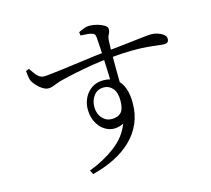

<svg xmlns="http://www.w3.org/2000/svg" viewBox="-117 -918 1233 1122"><g transform="rotate(-15 500.0 -356.5)"><path d="M88.9 -618.5 108.2 -626.1Q119.7 -609.6 130 -594.9Q140.4 -580.1 153.4 -570.6Q166.4 -561 183.4 -560.8Q195.8 -560.6 229.6 -564.5Q263.4 -568.4 309.9 -574.3Q356.4 -580.2 406.4 -587Q456.4 -593.8 502.2 -599.6Q547.9 -605.4 580 -608.1Q647.8 -615 695.2 -620.5Q742.6 -626 774.4 -629.6Q806.2 -633.1 824.1 -634.9Q842.1 -636.7 850.2 -636.7Q868 -636.7 888.1 -630.6Q908.1 -624.4 922.8 -613.1Q937.5 -601.8 937.5 -585.8Q937.5 -572.2 930.3 -566.3Q923.2 -560.4 908.8 -560.4Q897 -560.4 874 -563.7Q851 -567 813.8 -570.3Q776.7 -573.6 720.6 -573.6Q664.5 -573.5 584.7 -565.9Q531 -561.5 473.9 -552.2Q416.9 -542.8 366.5 -532.3Q316.1 -521.8 280.9 -512.8Q258.5 -507.4 243 -501.1Q227.5 -494.7 215.6 -490.6Q203.8 -486.5 190.1 -486.5Q173.8 -486.5 154.7 -498.5Q135.5 -510.6 120.2 -527.9Q105 -545.2 99 -558.7Q94.2 -571.4 92.2 -587.6Q90.2 -603.9 88.9 -618.5ZM450.1 -736.5 447.6 -757Q461.2 -764.3 479 -771.2Q496.9 -778.1 516.2 -778.1Q536.5 -778.1 560.7 -771.6Q584.9 -765 602.2 -754.5Q619.5 -743.9 619.5 -731.3Q619.5 -714 611.5 -700.2Q603.6 -686.5 602.4 -666.9Q601.2 -648.9 600.5 -615.3Q599.8 -581.7 600 -539.7Q600.2 -497.8 600.5 -454.4Q600.9 -411 601.9 -374.3L551 -423.1Q551 -439.2 550.3 -464.9Q549.5 -490.6 548.2 -521.4Q546.9 -552.2 545.5 -584.5Q544.1 -616.9 542.2 -646.6Q540.2 -676.4 538.6 -699.3Q537.4 -714.5 532.8 -720.2Q528.2 -725.9 516.2 -729.5Q505.6 -732.6 489 -734.1Q472.5 -735.7 450.1 -736.5ZM510.1 -449.2Q556.8 -449.2 586 -427.4Q615.3 -405.6 629.1 -367.4Q642.9 -329.2 642.9 -277.8Q642.9 -209.3 618.7 -154.1Q594.5 -98.9 550.1 -56.1Q505.6 -13.3 445 16.7Q384.4 46.7 312.4 65L299.3 40.3Q390.5 5.9 460.1 -47.1Q529.8 -100.1 557.4 -173.9Q508.8 -151.2 468.3 -165.3Q427.8 -179.4 403.5 -218.2Q379.1 -256.9 379.1 -307.7Q379.1 -344.6 394.8 -376.8Q410.6 -408.9 439.9 -429Q469.1 -449.2 510.1 -449.2ZM501.2 -217.4Q538.6 -217.4 557.9 -237.8Q577.2 -258.3 577.2 -309.9Q577.2 -358.5 555.6 -383.4Q534.1 -408.3 502.1 -408.3Q464.1 -408.3 442 -379.8Q419.9 -351.2 419.9 -312.8Q419.9 -270.4 443.6 -243.9Q467.2 -217.4 501.2 -217.4Z"/></g></svg>

Font: Early Summer Mincho VF
Style: Regular
Weight: 250
Designer: GuiWonder
Version: Version 1.002